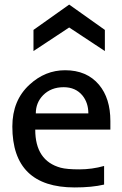

<svg xmlns="http://www.w3.org/2000/svg" viewBox="-20 -823 540 851"><path d="M311 7.8Q34.7 7.8 34.7 -262.2Q34.7 -378.4 111.3 -448.2Q180.2 -511.7 268.6 -511.7Q364.7 -511.7 418.9 -447.3Q469.2 -387.2 469.2 -286.6V-248.5H136.2Q136.2 -110.4 249 -79.6Q275.9 -72.3 331.8 -72.3Q387.7 -72.3 441.4 -87.4V-4.9Q387.7 7.8 311 7.8ZM371.6 -320.3Q371.6 -367.2 345.7 -399.4Q315.4 -436.5 262.2 -436.5Q206.1 -436.5 170.9 -400.9Q138.7 -367.7 138.7 -320.3ZM128.4 -690.4 286.6 -802.7 444.8 -690.4V-596.7L286.6 -701.2L128.4 -596.7Z"/></svg>

Font: Inder
Style: Regular
Weight: 400
Designer: Irina Smirnova
Foundry: Irina Smirnova
Version: Version 1.001